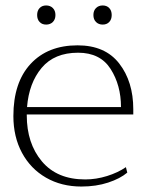

<svg xmlns="http://www.w3.org/2000/svg" viewBox="-20 -673 542 703"><path d="M116 -618Q116 -634 125 -643.5Q134 -653 149 -653Q164 -653 173.5 -643.5Q183 -634 183 -618Q183 -602 173.5 -592.5Q164 -583 149 -583Q134 -583 125 -592.5Q116 -602 116 -618ZM322 -618Q322 -634 331.5 -643.5Q341 -653 356 -653Q371 -653 380 -643.5Q389 -634 389 -618Q389 -602 380 -592.5Q371 -583 356 -583Q341 -583 331.5 -592.5Q322 -602 322 -618ZM78 -254V-251Q78 -148 133.5 -82Q189 -16 292 -16Q332 -16 372 -28.5Q412 -41 441 -61L446 -41Q420 -19 376 -4.5Q332 10 278 10Q205 10 148.5 -22.5Q92 -55 60.5 -113.5Q29 -172 29 -248Q29 -371 92 -439Q155 -507 264 -507Q365 -507 416.5 -440.5Q468 -374 468 -273V-254ZM79 -281H423Q423 -361 385 -420.5Q347 -480 266 -480Q179 -480 132.5 -424.5Q86 -369 79 -281Z"/></svg>

Font: Trirong ExtraLight
Style: Regular
Weight: 275
Designer: Katatrad Team
Foundry: CadsonDemak
Version: Version 1.001